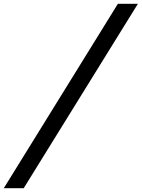

<svg xmlns="http://www.w3.org/2000/svg" viewBox="-187 -830 750 1017"><path d="M-167 167 437.5 -810H543.5L-61.5 167Z"/></svg>

Font: Libre Caslon Text Bold
Style: Italic
Weight: 700
Italic angle: -22.583°
Designer: Pablo Impallari, Rodrigo Fuenzalida, Katja Schimmel
Foundry: Pablo Impallari, Rodrigo Fuenzalida
Version: Version 2.000